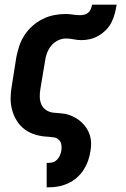

<svg xmlns="http://www.w3.org/2000/svg" viewBox="-20 -588 540 823"><path d="M180 215V110H190Q200 110 209.5 106.5Q219 103 226 95Q233 87 237 77.5Q241 68 243 58Q245 45 243 32.5Q241 20 232.5 11.5Q224 3 211.5 1Q199 -1 186 -2H185Q158 -3 132.5 -10.5Q107 -18 86.5 -33Q66 -48 52.5 -69.5Q39 -91 32 -116.5Q25 -142 25.5 -169Q26 -196 31 -223L50 -343Q55 -368 63 -392Q71 -416 85.5 -438Q100 -460 120 -477.5Q140 -495 163 -506.5Q186 -518 211 -523Q236 -528 260 -528Q277 -528 292.5 -525.5Q308 -523 325 -523Q334 -523 343 -525.5Q352 -528 359 -534.5Q366 -541 369.5 -550Q373 -559 375 -568H480Q477 -549 472 -530Q467 -511 458.5 -493.5Q450 -476 435.5 -461Q421 -446 403.5 -435.5Q386 -425 367 -420.5Q348 -416 329 -416Q312 -416 295.5 -419.5Q279 -423 262 -423Q245 -423 228 -414.5Q211 -406 199.5 -392Q188 -378 181.5 -360.5Q175 -343 173 -326L153 -206Q150 -189 150.5 -172Q151 -155 157.5 -140Q164 -125 178 -116Q192 -107 209 -105Q226 -103 243 -102Q260 -101 276 -95.5Q292 -90 305.5 -82Q319 -74 330.5 -63Q342 -52 351 -38.5Q360 -25 365 -9Q370 7 370.5 24Q371 41 368 58Q365 79 358 99.5Q351 120 339 139Q327 158 310 173Q293 188 272.5 197.5Q252 207 231 211Q210 215 189 215Z"/></svg>

Font: Iosevka Extrabold Oblique
Style: Regular
Weight: 800
Italic angle: -9°
Monospace: yes
Designer: Belleve Invis
Foundry: Belleve Invis
Version: Version 32.5.0; ttfautohint (v1.8.4)